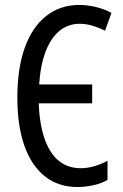

<svg xmlns="http://www.w3.org/2000/svg" viewBox="-20 -745 496 775"><path d="M293 10Q216 10 161.5 -33Q107 -76 78.5 -156.5Q50 -237 50 -351Q50 -469 80 -552.5Q110 -636 166.5 -680.5Q223 -725 300 -725Q332 -725 366 -717Q400 -709 430 -693L404 -621Q376 -635 350.5 -642Q325 -649 302 -649Q252 -649 215.5 -616.5Q179 -584 158.5 -521Q138 -458 137 -366L100 -404H352V-328H98L136 -366Q135 -269 154.5 -202Q174 -135 212 -100.5Q250 -66 306 -66Q331 -66 358.5 -73.5Q386 -81 414 -96V-19Q389 -4 355.5 3Q322 10 293 10Z"/></svg>

Font: Noto Sans ExtraCondensed
Style: Regular
Weight: 400
Width: 2
Designer: Monotype Design Team
Foundry: Monotype Imaging Inc.
Version: Version 2.013